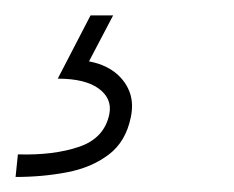

<svg xmlns="http://www.w3.org/2000/svg" viewBox="-72 -20 304 249"><path d="M-51.8 209.5 -48.8 180.2Q-2.4 181.6 30.5 170.4Q63.5 159.2 69.8 127.9Q73.7 107.9 56.2 95Q38.6 82 2.9 82L45.4 0H74.7L33.7 78.1L29.3 58.1Q52.2 59.1 69.1 68.6Q85.9 78.1 94 94.5Q102.1 110.8 97.7 131.8Q91.3 163.6 69.1 180.4Q46.9 197.3 15.1 203.4Q-16.6 209.5 -51.8 209.5Z"/></svg>

Font: Reddit Sans ExtraLight
Style: Italic
Weight: 250
Italic angle: -11.25°
Designer: Stephen Hutchings
Version: Version 1.013